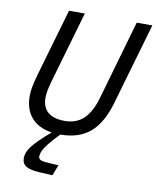

<svg xmlns="http://www.w3.org/2000/svg" viewBox="-96 -729 850 1042"><g transform="rotate(10 329.0 -207.5)"><path d="M96 174Q96 142 124 106.5Q152 71 221 12Q147 1 108 -44Q69 -89 69 -164Q69 -187 74.5 -215.5Q80 -244 92 -286L199 -655H286L172 -261Q163 -230 159 -207.5Q155 -185 155 -168Q155 -116 186.5 -89Q218 -62 279 -62Q342 -62 382 -99Q422 -136 445 -213L572 -655H658L528 -206Q495 -91 433 -38Q371 15 269 15Q220 66 198.5 97Q177 128 177 151Q177 164 188 170Q199 176 226 177L288 181L265 240L191 236Q140 233 118 219Q96 205 96 174Z"/></g></svg>

Font: Intel One Mono
Style: Italic
Weight: 400
Italic angle: -16°
Monospace: yes
Designer: Fred Shallcrass
Foundry: Frere-Jones Type LLC
Version: Version 1.400;hotconv 1.1.0;makeotfexe 2.6.0;FJTRelease1.4